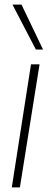

<svg xmlns="http://www.w3.org/2000/svg" viewBox="-20 -810 224 830"><path d="M66 0H31L114 -532H151ZM135 -596 34 -790H73L166 -596Z"/></svg>

Font: Georama ExtraCondensed Thin ExtraLight
Style: Italic
Weight: 250
Italic angle: -9°
Version: Version 1.001